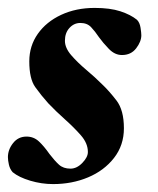

<svg xmlns="http://www.w3.org/2000/svg" viewBox="-21 -458 398 485"><path d="M218 -438Q257 -438 283 -429.5Q309 -421 325 -408Q332 -401 334 -388Q336 -375 336 -369Q336 -353 323 -336Q310 -319 287 -319Q269 -319 254 -334.5Q239 -350 229 -364Q219 -379 209 -389.5Q199 -400 182 -400Q166 -400 154.5 -387.5Q143 -375 143 -355Q143 -337 159 -318.5Q175 -300 197 -281.5Q219 -263 237 -245Q254 -229 273 -204.5Q292 -180 292 -134Q292 -91 267 -59Q242 -27 201.5 -10Q161 7 113 7Q84 7 55.5 -1.5Q27 -10 11 -23Q4 -31 1.5 -42Q-1 -53 -1 -61Q-1 -80 12 -96.5Q25 -113 46 -113Q64 -113 77 -101Q90 -89 104 -69Q117 -52 128 -42Q139 -32 157 -32Q173 -32 187 -46.5Q201 -61 201 -74Q201 -96 183.5 -116Q166 -136 143 -156.5Q120 -177 101 -197Q83 -217 68 -238Q53 -259 53 -303Q53 -342 74.5 -372.5Q96 -403 133.5 -420.5Q171 -438 218 -438Z"/></svg>

Font: Amiri
Style: Bold Italic
Weight: 700
Italic angle: 10°
Designer: Khaled Hosny
Version: Version 0.113